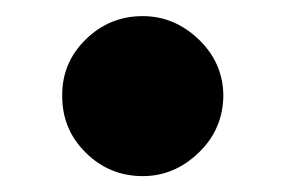

<svg xmlns="http://www.w3.org/2000/svg" viewBox="-20 -206 352 237"><path d="M156.2 11.4Q115.1 11.4 85.8 -17.6Q56.5 -46.5 56.8 -88.1Q56.5 -128.6 85.8 -157.3Q115.1 -186.1 156.2 -186.1Q195.3 -186.1 225.3 -157.3Q255.3 -128.6 255.7 -88.1Q255.3 -46.5 225.3 -17.6Q195.3 11.4 156.2 11.4Z"/></svg>

Font: Inter UI Black
Style: Regular
Weight: 900
Designer: Rasmus Andersson
Foundry: rsms
Version: 3.2;8d6f07862